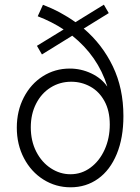

<svg xmlns="http://www.w3.org/2000/svg" viewBox="-20 -797 602 825"><path d="M52.2 -248.5Q52.2 -320.3 82.3 -378.4Q112.3 -436.5 164.3 -469.5Q216.3 -502.4 279.8 -502.4Q328.1 -502.4 372.1 -481.7Q416 -460.9 439.9 -426.3H440.9Q400.4 -555.7 290.5 -643.6L160.2 -563L138.7 -600.1L253.4 -670.4Q203.1 -703.6 142.1 -727.1L164.6 -776.4Q240.2 -747.6 304.2 -701.7L426.3 -776.9L447.3 -740.7L339.8 -674.3Q419.4 -606.4 464.8 -512Q510.3 -417.5 510.3 -298.3Q510.3 -204.6 481.7 -135.3Q453.1 -65.9 401.6 -29.1Q350.1 7.8 283.2 7.8Q219.7 7.8 166.7 -25.4Q113.8 -58.6 83 -117.2Q52.2 -175.8 52.2 -248.5ZM451.7 -261.7Q451.7 -321.3 428.7 -362.8Q405.8 -404.3 367.9 -425Q330.1 -445.8 286.1 -445.8Q237.3 -445.8 197.5 -420.9Q157.7 -396 135 -351.3Q112.3 -306.6 112.3 -250Q112.3 -191.4 135.7 -145.5Q159.2 -99.6 198.5 -74Q237.8 -48.3 282.7 -48.3Q330.6 -48.3 369.1 -76.9Q407.7 -105.5 429.7 -154.3Q451.7 -203.1 451.7 -261.7Z"/></svg>

Font: Reddit Mono Light
Style: Regular
Weight: 300
Monospace: yes
Designer: Stephen Hutchings
Foundry: Reddit
Version: Version 1.011